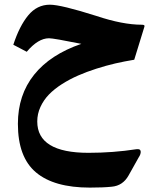

<svg xmlns="http://www.w3.org/2000/svg" viewBox="-20 -478 685 838"><path d="M366.2 189Q473.1 189 575.2 173.3Q592.8 170.9 594 182.6Q595.2 194.3 585.9 208L541 288.1Q516.1 332.5 467.8 336.9Q431.2 340.8 372.1 340.8Q215.8 340.8 137 274.4Q58.1 208 58.1 62.5Q58.1 -63.5 128.9 -151.9Q199.7 -240.2 335 -286.6Q213.9 -311 193.8 -311Q146.5 -311 96.7 -252L38.1 -282.7Q64.9 -364.7 103.3 -411.1Q141.6 -457.5 197.8 -457.5Q246.1 -457.5 401.4 -408.2Q515.6 -370.1 598.6 -370.1Q606 -370.1 608.9 -368.2Q611.8 -366.2 610.4 -361.8L565.9 -217.3Q523.9 -210.4 483.6 -201.2Q443.4 -191.9 400.6 -178.2Q357.9 -164.6 321 -148.4Q284.2 -132.3 250.7 -111.1Q217.3 -89.8 193.8 -65.7Q170.4 -41.5 156.5 -11.2Q142.6 19 142.6 52.2Q142.6 189 366.2 189Z"/></svg>

Font: Sahel FD
Style: Bold-FD
Weight: 700
Foundry: Saber Rastikerdar (saber.rastikerdar@gmail.com)
Version: Version 3.3.0